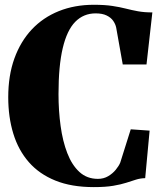

<svg xmlns="http://www.w3.org/2000/svg" viewBox="-20 -773 679 804"><path d="M372.5 10.5Q279.5 10.5 212 -16.8Q144.5 -44 100.8 -94Q57 -144 35.8 -213.2Q14.5 -282.5 14.5 -366Q14.5 -456.5 40.2 -528Q66 -599.5 113.2 -649.8Q160.5 -700 226.5 -726.5Q292.5 -753 373 -753Q418.5 -753 450 -748.2Q481.5 -743.5 506.8 -737Q532 -730.5 558 -725.8Q584 -721 618 -721L593.5 -503H494L466.5 -657.5Q463.5 -672 454 -685.8Q444.5 -699.5 426.5 -708.2Q408.5 -717 380.5 -717Q330 -717 295.2 -681.8Q260.5 -646.5 242.8 -571.8Q225 -497 225 -379Q225 -309.5 233.8 -245.5Q242.5 -181.5 261.8 -131.8Q281 -82 312.5 -53Q344 -24 390 -24Q414 -24 433 -35.2Q452 -46.5 465 -62.5Q478 -78.5 483.5 -92L527.5 -231.5L606.5 -226L588 -27Q567.5 -26.5 549.5 -20.8Q531.5 -15 509 -7.8Q486.5 -0.5 454 5Q421.5 10.5 372.5 10.5Z"/></svg>

Font: Merriweather 120pt Black
Style: Regular
Weight: 900
Designer: Eben Sorkin
Foundry: Eben Sorkin
Version: Version 2.100